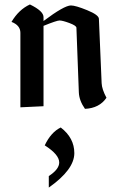

<svg xmlns="http://www.w3.org/2000/svg" viewBox="-20 -473 529 855"><path d="M173.8 -357.9V0L70.8 4.9V-326.7Q70.8 -360.4 31.2 -375.5Q64 -430.7 113.3 -453.1Q173.8 -423.8 173.8 -397V-379.4Q266.1 -448.7 295.9 -448.7Q316.4 -448.7 367.9 -427.7Q419.4 -406.7 420.4 -389.6L432.6 -102.5Q433.6 -76.2 454.1 -37.6Q422.4 8.8 358.4 11.7Q332.5 -24.9 331.1 -61.5L320.3 -349.6Q319.8 -358.9 289.1 -370.4Q258.3 -381.8 245.1 -381.8Q232.9 -381.8 173.8 -357.9ZM197.3 362.3V311Q243.7 280.8 243.7 250.5Q243.7 215.3 179.2 174.3Q207 115.7 250.5 94.7Q311 141.1 311 209Q311 282.2 197.3 362.3Z"/></svg>

Font: Balgruf
Style: Regular
Weight: 500
Designer: Paul James MIller
Foundry: High-Logic / Made with FontCreator
Version: Version 1.201;March 28, 2021;FontCreator 13.0.0.2683 64-bit